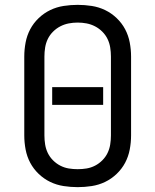

<svg xmlns="http://www.w3.org/2000/svg" viewBox="-20 -763 640 791"><path d="M300 8Q271 8 242 3.5Q213 -1 187 -13.5Q161 -26 139.5 -46.5Q118 -67 104.5 -92.5Q91 -118 85.5 -147Q80 -176 80 -205V-530Q80 -559 85.5 -588Q91 -617 104.5 -642.5Q118 -668 139.5 -688.5Q161 -709 187 -721.5Q213 -734 242 -738.5Q271 -743 300 -743Q329 -743 358 -738.5Q387 -734 413 -721.5Q439 -709 460.5 -688.5Q482 -668 495.5 -642.5Q509 -617 514.5 -588Q520 -559 520 -530V-205Q520 -176 514.5 -147Q509 -118 495.5 -92.5Q482 -67 460.5 -46.5Q439 -26 413 -13.5Q387 -1 358 3.5Q329 8 300 8ZM300 -66Q319 -66 337 -69Q355 -72 371.5 -80.5Q388 -89 401.5 -102.5Q415 -116 423 -132.5Q431 -149 434 -167.5Q437 -186 437 -205V-530Q437 -549 434 -567.5Q431 -586 423 -602.5Q415 -619 401.5 -632.5Q388 -646 371.5 -654.5Q355 -663 337 -666.5Q319 -670 300 -670Q281 -670 263 -666.5Q245 -663 228.5 -654.5Q212 -646 198.5 -632.5Q185 -619 177 -602.5Q169 -586 166 -567.5Q163 -549 163 -530V-205Q163 -186 166 -167.5Q169 -149 177 -132.5Q185 -116 198.5 -102.5Q212 -89 228.5 -80.5Q245 -72 263 -69Q281 -66 300 -66ZM195 -331V-404H405V-331Z"/></svg>

Font: Iosevka Aile
Style: Regular
Weight: 400
Designer: Belleve Invis
Foundry: Belleve Invis
Version: Version 28.0.1; ttfautohint (v1.8.4)